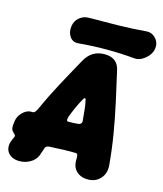

<svg xmlns="http://www.w3.org/2000/svg" viewBox="-151 -970 924 1086"><g transform="rotate(15 311.0 -427.5)"><path d="M65 20Q34 20 13 5.5Q-8 -9 -13 -33.5Q-18 -58 -4 -88Q-3 -91 0 -97Q3 -103 4 -106Q5 -109 5 -110.5Q5 -112 4 -114Q4 -115 2.5 -117Q1 -119 -1 -120Q-7 -127 -13 -133Q-19 -139 -21 -150.5Q-23 -162 -19 -186V-188Q-16 -212 -3 -230Q10 -248 26 -257.5Q42 -267 54 -267H67Q75 -267 80 -273Q85 -279 91 -290Q114 -341 134 -381Q154 -421 173.5 -457.5Q193 -494 214.5 -533Q236 -572 262 -619Q300 -689 376 -689Q452 -689 467 -619Q488 -528 507 -441Q526 -354 540.5 -267.5Q555 -181 563 -89Q567 -41 539 -10.5Q511 20 466 20Q425 20 399 -4.5Q373 -29 375 -74Q375 -78 375 -82Q375 -86 374 -95Q373 -107 360 -107Q333 -107 316.5 -107Q300 -107 287 -106.5Q274 -106 257 -105Q240 -104 212 -103Q204 -103 196 -100Q188 -97 184 -87Q182 -79 180.5 -75.5Q179 -72 175 -61Q166 -22 135 -1Q104 20 65 20ZM274 -267Q291 -267 305 -267.5Q319 -268 335 -270Q347 -272 351 -279.5Q355 -287 353 -295Q350 -328 347 -357.5Q344 -387 338 -413Q337 -418 333 -419.5Q329 -421 324 -413Q307 -383 295 -356.5Q283 -330 270 -296Q266 -284 266.5 -275.5Q267 -267 274 -267ZM643 -792Q640 -771 624.5 -751.5Q609 -732 587.5 -720Q566 -708 544 -710Q381 -725 216 -710Q183 -707 165.5 -732.5Q148 -758 153 -792V-793Q157 -825 181 -845Q205 -865 237 -865Q321 -865 404.5 -866.5Q488 -868 571 -875Q593 -877 611 -865Q629 -853 638 -834Q647 -815 643 -793Z"/></g></svg>

Font: Winky Sans ExtraBold
Style: Italic
Weight: 800
Italic angle: -8.97852°
Designer: Simon Atzbach
Foundry: typofactur
Version: Version 1.205